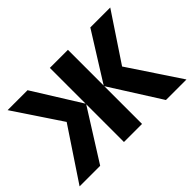

<svg xmlns="http://www.w3.org/2000/svg" viewBox="-106 -773 1001 1001"><g transform="rotate(-45 394.5 -273.0)"><path d="M772.9 -546.4 599.1 -285.2 788.6 0H637.2L460.9 -278.3V0H327.6V-278.3L152.3 0H0.5L190.4 -285.2L16.1 -546.4H163.1L327.6 -282.7V-546.4H460.9V-282.7L626 -546.4Z"/></g></svg>

Font: Open Sans SemiCondensed
Style: Bold
Weight: 700
Width: 4
Designer: Monotype Design Team
Foundry: Monotype Imaging Inc.
Version: Version 3.003